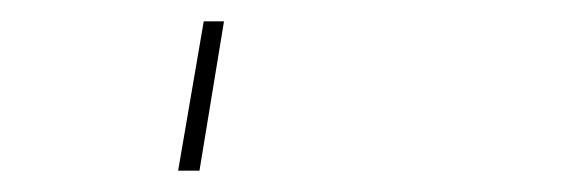

<svg xmlns="http://www.w3.org/2000/svg" viewBox="-20 60 540 180"><path d="M147 220 171 80H190L167 220Z"/></svg>

Font: Iosevka Curly Thin Oblique
Style: Regular
Weight: 100
Italic angle: -9°
Monospace: yes
Designer: Belleve Invis
Foundry: Belleve Invis
Version: Version 11.1.0; ttfautohint (v1.8.3)